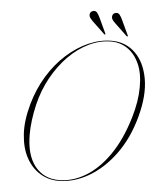

<svg xmlns="http://www.w3.org/2000/svg" viewBox="-58 -900 777 959"><g transform="rotate(5 330.5 -420.5)"><path d="M475.5 -710Q545.5 -710 593.2 -664.2Q641 -618.5 656 -536.5Q671 -454.5 641.5 -345Q612.5 -236 554.5 -156.2Q496.5 -76.5 422.2 -33.2Q348 10 270 10Q220 10 178.2 -15.5Q136.5 -41 110 -89Q83.5 -137 78.8 -205.5Q74 -274 98 -359.5Q120 -437.5 159.5 -502Q199 -566.5 250.8 -613Q302.5 -659.5 360.2 -684.8Q418 -710 475.5 -710ZM272.5 6Q340.5 6 405.2 -32.5Q470 -71 523.2 -147.5Q576.5 -224 610.5 -338.5Q635 -421.5 635 -489Q636 -559.5 614.2 -607.8Q592.5 -656 555.5 -681Q518.5 -706 473 -706Q416 -706 361.5 -679.5Q307 -653 260.5 -605.8Q214 -558.5 179.2 -495.2Q144.5 -432 127 -359Q117.5 -318 112.8 -281Q108 -244 108 -211.5Q107.5 -106 152.2 -50Q197 6 272.5 6ZM405.5 -818 440 -744Q441.5 -741.5 440.5 -739Q438 -737 435 -739.5L373 -798.5Q364.5 -807 359 -814.5Q353.5 -822 354 -832Q355.5 -847.5 372.5 -850.5Q383.5 -852.5 390.8 -843.2Q398 -834 405.5 -818ZM518 -818 552.5 -744Q554 -741.5 553 -739Q550.5 -737 547.5 -739.5L485.5 -798.5Q476.5 -807 471.2 -814.5Q466 -822 466.5 -832Q468 -847.5 484.5 -850.5Q496 -852.5 503.2 -843.2Q510.5 -834 518 -818Z"/></g></svg>

Font: Fraunces 144pt Thin
Style: Italic
Weight: 100
Italic angle: -16°
Version: Version 1.000;[b76b70a41]